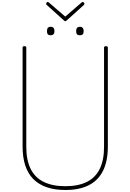

<svg xmlns="http://www.w3.org/2000/svg" viewBox="-20 -1882 1305 1921"><path d="M634 19Q528 19 448 -8.5Q368 -36 314 -90Q260 -144 233 -226Q206 -308 206 -416V-1405Q206 -1413 210 -1416.5Q214 -1420 224 -1420Q235 -1420 239 -1416.5Q243 -1413 243 -1405V-413Q243 -280 286.5 -192.5Q330 -105 417.5 -62Q505 -19 634 -19Q763 -19 849 -62Q935 -105 978 -192.5Q1021 -280 1021 -413V-1405Q1021 -1413 1025.5 -1416.5Q1030 -1420 1040 -1420Q1059 -1420 1059 -1405V-416Q1059 -271 1011.5 -174.5Q964 -78 869.5 -29.5Q775 19 634 19ZM486 -1529Q468 -1529 459 -1538.5Q450 -1548 450 -1570Q450 -1593 459 -1603.5Q468 -1614 487 -1614Q506 -1614 515.5 -1603Q525 -1592 525 -1571Q525 -1549 515 -1539Q505 -1529 486 -1529ZM779 -1529Q760 -1529 751 -1538.5Q742 -1548 742 -1570Q742 -1593 751.5 -1603.5Q761 -1614 779 -1614Q798 -1614 807.5 -1603Q817 -1592 817 -1571Q817 -1548 807.5 -1538.5Q798 -1529 779 -1529ZM808 -1862Q815 -1862 819.5 -1856.5Q824 -1851 824 -1843Q824 -1840 823 -1837.5Q822 -1835 819 -1832L649 -1679Q644 -1673 640.5 -1671.5Q637 -1670 633 -1670Q629 -1670 625.5 -1671.5Q622 -1673 617 -1680L447 -1833Q444 -1836 443 -1839Q442 -1842 442 -1844Q442 -1852 446.5 -1857Q451 -1862 458 -1862Q462 -1862 465 -1860Q468 -1858 470 -1856L633 -1716L795 -1856Q798 -1858 801 -1860Q804 -1862 808 -1862Z"/></svg>

Font: Playwrite BE WAL Thin
Style: Regular
Weight: 250
Version: Version 1.002